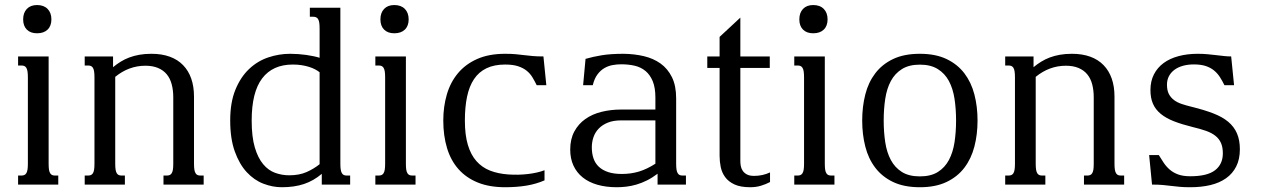

<svg xmlns="http://www.w3.org/2000/svg" viewBox="-20 -747 5105 777"><path d="M53.2 -518.6H176.8V-85Q176.8 -69.8 178.2 -60.5Q179.7 -51.3 183.1 -45.9Q186.5 -40.5 191.2 -38.6Q195.8 -36.6 202.6 -36.6H215.8V0H53.2V-36.6H66.9Q73.2 -36.6 78.1 -38.6Q83 -40.5 86.4 -45.9Q89.8 -51.3 91.3 -60.5Q92.8 -69.8 92.8 -85V-433.6Q92.8 -448.7 91.3 -458Q89.8 -467.3 86.4 -472.7Q83 -478 78.1 -480Q73.2 -481.9 66.9 -481.9H53.2ZM73.7 -668.5Q73.7 -695.3 88.6 -710.9Q103.5 -726.6 129.9 -726.6Q157.2 -726.6 172.6 -710.9Q188 -695.3 188 -668.5Q188 -642.1 172.6 -627.2Q157.2 -612.3 129.9 -612.3Q103.5 -612.3 88.6 -627.2Q73.7 -642.1 73.7 -668.5Z M446.3 -85Q446.3 -69.8 447.8 -60.5Q449.2 -51.3 452.6 -45.9Q456.1 -40.5 460.7 -38.6Q465.3 -36.6 472.2 -36.6H485.4V0H322.8V-36.6H336.4Q342.8 -36.6 347.7 -38.6Q352.5 -40.5 356 -45.9Q359.4 -51.3 360.8 -60.5Q362.3 -69.8 362.3 -85V-433.6Q362.3 -448.7 360.8 -458Q359.4 -467.3 356 -472.7Q352.5 -478 347.7 -480Q342.8 -481.9 336.4 -481.9H322.8V-518.6H437.5V-475.1Q452.1 -487.3 468.3 -497.3Q484.4 -507.3 503.2 -514.4Q522 -521.5 544.2 -525.4Q566.4 -529.3 592.8 -529.3Q634.8 -529.3 667 -517.6Q699.2 -505.9 720.9 -483.4Q742.7 -460.9 753.9 -429Q765.1 -397 765.1 -356V-85Q765.1 -69.8 766.6 -60.5Q768.1 -51.3 771.5 -45.9Q774.9 -40.5 779.5 -38.6Q784.2 -36.6 791 -36.6H804.2V0H641.6V-36.6H655.3Q661.6 -36.6 666.5 -38.6Q671.4 -40.5 674.8 -45.9Q678.2 -51.3 679.7 -60.5Q681.2 -69.8 681.2 -85V-353Q681.2 -382.3 674.8 -406Q668.5 -429.7 654.8 -446.3Q641.1 -462.9 619.6 -471.9Q598.1 -481 568.4 -481Q501.5 -481 446.3 -436Z M1273.4 -454.6Q1266.1 -460.4 1255.6 -466.1Q1245.1 -471.7 1231.4 -476.1Q1217.8 -480.5 1200.9 -483.2Q1184.1 -485.8 1165 -485.8Q1083.5 -485.8 1041 -429.9Q998.5 -374 998.5 -259.3Q998.5 -193.4 1011.2 -150.4Q1023.9 -107.4 1045.2 -82.3Q1066.4 -57.1 1093.8 -47.4Q1121.1 -37.6 1150.4 -37.6Q1191.4 -37.6 1220.9 -50.8Q1250.5 -64 1273.4 -82.5ZM1357.4 -715.8V-85Q1357.4 -69.8 1358.9 -60.5Q1360.4 -51.3 1363.8 -45.9Q1367.2 -40.5 1371.8 -38.6Q1376.5 -36.6 1383.3 -36.6H1397V0H1282.2V-43.5Q1249.5 -15.6 1210.4 -2.4Q1171.4 10.7 1120.6 10.7Q1083 10.7 1045.7 -3.7Q1008.3 -18.1 978.5 -50.3Q948.7 -82.5 930.2 -134Q911.6 -185.5 911.6 -259.3Q911.6 -332.5 932.6 -383.8Q953.6 -435.1 987.8 -467.5Q1022 -500 1065.4 -514.6Q1108.9 -529.3 1154.3 -529.3Q1170.4 -529.3 1187 -528.1Q1203.6 -526.9 1219.2 -524.7Q1234.9 -522.5 1248.8 -519.5Q1262.7 -516.6 1273.4 -513.2V-630.9Q1273.4 -646 1272 -655.3Q1270.5 -664.6 1267.1 -669.9Q1263.7 -675.3 1258.8 -677.2Q1253.9 -679.2 1247.6 -679.2H1233.9V-715.8Z M1499 -518.6H1622.6V-85Q1622.6 -69.8 1624 -60.5Q1625.5 -51.3 1628.9 -45.9Q1632.3 -40.5 1637 -38.6Q1641.6 -36.6 1648.4 -36.6H1661.6V0H1499V-36.6H1512.7Q1519 -36.6 1523.9 -38.6Q1528.8 -40.5 1532.2 -45.9Q1535.6 -51.3 1537.1 -60.5Q1538.6 -69.8 1538.6 -85V-433.6Q1538.6 -448.7 1537.1 -458Q1535.6 -467.3 1532.2 -472.7Q1528.8 -478 1523.9 -480Q1519 -481.9 1512.7 -481.9H1499ZM1519.5 -668.5Q1519.5 -695.3 1534.4 -710.9Q1549.3 -726.6 1575.7 -726.6Q1603 -726.6 1618.4 -710.9Q1633.8 -695.3 1633.8 -668.5Q1633.8 -642.1 1618.4 -627.2Q1603 -612.3 1575.7 -612.3Q1549.3 -612.3 1534.4 -627.2Q1519.5 -642.1 1519.5 -668.5Z M2037.1 -41Q2057.1 -39.6 2077.1 -40Q2097.2 -40.5 2116.2 -42.7Q2135.3 -44.9 2152.3 -48.8Q2169.4 -52.7 2183.6 -58.1V-17.1Q2149.9 -2.4 2110.4 4.2Q2070.8 10.7 2024.4 10.7Q1960.4 10.7 1913.6 -8.3Q1866.7 -27.3 1835.4 -62.5Q1804.2 -97.7 1789.1 -147.7Q1773.9 -197.8 1773.9 -259.3Q1773.9 -315.4 1788.3 -364.7Q1802.7 -414.1 1833.3 -450.7Q1863.8 -487.3 1911.1 -508.3Q1958.5 -529.3 2024.4 -529.3Q2049.8 -529.3 2067.4 -527.6Q2085 -525.9 2101.1 -523.9Q2117.2 -522 2135 -520.3Q2152.8 -518.6 2179.2 -518.6L2190.9 -402.3H2151.9Q2144 -418.5 2135 -433.6Q2126 -448.7 2112.1 -460.2Q2098.1 -471.7 2077.1 -478.8Q2056.2 -485.8 2024.4 -485.8Q1980 -485.8 1949 -470.9Q1918 -456.1 1898.4 -427Q1878.9 -397.9 1870.1 -355.7Q1861.3 -313.5 1861.3 -259.3Q1861.3 -201.2 1873.3 -160.9Q1885.3 -120.6 1908 -95Q1930.7 -69.3 1963.1 -56.6Q1995.6 -43.9 2037.1 -41Z M2632.3 -259.8H2493.2Q2461.9 -259.8 2439.7 -250.7Q2417.5 -241.7 2403.1 -226.8Q2388.7 -211.9 2381.8 -192.1Q2375 -172.4 2375 -150.9Q2375 -126 2381.8 -106Q2388.7 -85.9 2403.6 -72Q2418.5 -58.1 2441.4 -50.5Q2464.4 -43 2496.6 -43Q2533.2 -43 2565.7 -52.7Q2598.1 -62.5 2632.3 -84.5ZM2716.3 -85Q2716.3 -69.8 2717.8 -60.5Q2719.2 -51.3 2722.7 -45.9Q2726.1 -40.5 2730.7 -38.6Q2735.4 -36.6 2742.2 -36.6H2755.9V0H2641.1V-43.9Q2619.1 -27.3 2597.9 -16.8Q2576.7 -6.3 2555.9 -0.2Q2535.2 5.9 2515.1 8.3Q2495.1 10.7 2476.1 10.7Q2432.6 10.7 2397.7 0.7Q2362.8 -9.3 2338.4 -28.8Q2314 -48.3 2300.8 -76.7Q2287.6 -105 2287.6 -141.6Q2287.6 -184.1 2304.2 -214.8Q2320.8 -245.6 2348.9 -265.4Q2377 -285.2 2414.3 -294.4Q2451.7 -303.7 2493.2 -303.7H2632.3V-352.1Q2632.3 -392.1 2621.6 -418.2Q2610.8 -444.3 2592.3 -459.7Q2573.7 -475.1 2548.6 -481Q2523.4 -486.8 2494.1 -486.8Q2476.6 -486.8 2459 -483.6Q2441.4 -480.5 2425.5 -471.2Q2409.7 -461.9 2397.5 -445.3Q2385.3 -428.7 2378.9 -402.3H2339.8L2349.6 -508.8Q2364.7 -513.2 2380.9 -516.8Q2397 -520.5 2415.3 -523.4Q2433.6 -526.4 2455.3 -527.8Q2477.1 -529.3 2503.9 -529.3Q2546.9 -528.8 2585.4 -519.8Q2624 -510.7 2653.1 -490Q2682.1 -469.2 2699.2 -434.8Q2716.3 -400.4 2716.3 -349.1Z M3031.7 -35.2Q3066.4 -35.2 3096.2 -49.3V-10.3Q3079.6 -1.5 3059.6 4.6Q3039.6 10.7 3016.1 10.7Q2976.6 10.7 2952.1 -0.7Q2927.7 -12.2 2914.6 -30.3Q2901.4 -48.3 2896.7 -71Q2892.1 -93.8 2892.1 -116.2V-472.2H2842.3V-518.6H2892.1V-597.7L2976.1 -675.8V-518.6H3095.2V-472.2H2976.1V-94.2Q2976.1 -85.9 2977.8 -75.7Q2979.5 -65.4 2985.4 -56.4Q2991.2 -47.4 3002.2 -41.3Q3013.2 -35.2 3031.7 -35.2Z M3194.3 -518.6H3317.9V-85Q3317.9 -69.8 3319.3 -60.5Q3320.8 -51.3 3324.2 -45.9Q3327.6 -40.5 3332.3 -38.6Q3336.9 -36.6 3343.8 -36.6H3356.9V0H3194.3V-36.6H3208Q3214.4 -36.6 3219.2 -38.6Q3224.1 -40.5 3227.5 -45.9Q3231 -51.3 3232.4 -60.5Q3233.9 -69.8 3233.9 -85V-433.6Q3233.9 -448.7 3232.4 -458Q3231 -467.3 3227.5 -472.7Q3224.1 -478 3219.2 -480Q3214.4 -481.9 3208 -481.9H3194.3ZM3214.8 -668.5Q3214.8 -695.3 3229.7 -710.9Q3244.6 -726.6 3271 -726.6Q3298.3 -726.6 3313.7 -710.9Q3329.1 -695.3 3329.1 -668.5Q3329.1 -642.1 3313.7 -627.2Q3298.3 -612.3 3271 -612.3Q3244.6 -612.3 3229.7 -627.2Q3214.8 -642.1 3214.8 -668.5Z M3469.2 -259.3Q3469.2 -315.4 3481.7 -364.5Q3494.1 -413.6 3522 -450.2Q3549.8 -486.8 3594.2 -508.1Q3638.7 -529.3 3702.6 -529.3Q3766.1 -529.3 3810.5 -508.1Q3855 -486.8 3882.8 -450.2Q3910.6 -413.6 3923.3 -364.5Q3936 -315.4 3936 -259.3Q3936 -203.1 3923.3 -154.1Q3910.6 -105 3882.8 -68.4Q3855 -31.7 3810.5 -10.5Q3766.1 10.7 3702.6 10.7Q3638.7 10.7 3594.2 -10.5Q3549.8 -31.7 3522 -68.4Q3494.1 -105 3481.7 -154.1Q3469.2 -203.1 3469.2 -259.3ZM3556.2 -259.3Q3556.2 -212.4 3562.5 -171.1Q3568.8 -129.9 3585.2 -99.4Q3601.6 -68.8 3629.9 -51Q3658.2 -33.2 3702.6 -33.2Q3747.1 -33.2 3775.4 -51Q3803.7 -68.8 3820.1 -99.4Q3836.4 -129.9 3842.8 -171.1Q3849.1 -212.4 3849.1 -259.3Q3849.1 -306.2 3842.8 -347.4Q3836.4 -388.7 3820.1 -419.2Q3803.7 -449.7 3775.1 -467.5Q3746.6 -485.4 3702.6 -485.4Q3658.7 -485.4 3630.1 -467.5Q3601.6 -449.7 3585.2 -419.2Q3568.8 -388.7 3562.5 -347.4Q3556.2 -306.2 3556.2 -259.3Z M4171.4 -85Q4171.4 -69.8 4172.9 -60.5Q4174.3 -51.3 4177.7 -45.9Q4181.2 -40.5 4185.8 -38.6Q4190.4 -36.6 4197.3 -36.6H4210.4V0H4047.9V-36.6H4061.5Q4067.9 -36.6 4072.8 -38.6Q4077.6 -40.5 4081.1 -45.9Q4084.5 -51.3 4085.9 -60.5Q4087.4 -69.8 4087.4 -85V-433.6Q4087.4 -448.7 4085.9 -458Q4084.5 -467.3 4081.1 -472.7Q4077.6 -478 4072.8 -480Q4067.9 -481.9 4061.5 -481.9H4047.9V-518.6H4162.6V-475.1Q4177.2 -487.3 4193.4 -497.3Q4209.5 -507.3 4228.3 -514.4Q4247.1 -521.5 4269.3 -525.4Q4291.5 -529.3 4317.9 -529.3Q4359.9 -529.3 4392.1 -517.6Q4424.3 -505.9 4446 -483.4Q4467.8 -460.9 4479 -429Q4490.2 -397 4490.2 -356V-85Q4490.2 -69.8 4491.7 -60.5Q4493.2 -51.3 4496.6 -45.9Q4500 -40.5 4504.6 -38.6Q4509.3 -36.6 4516.1 -36.6H4529.3V0H4366.7V-36.6H4380.4Q4386.7 -36.6 4391.6 -38.6Q4396.5 -40.5 4399.9 -45.9Q4403.3 -51.3 4404.8 -60.5Q4406.2 -69.8 4406.2 -85V-353Q4406.2 -382.3 4399.9 -406Q4393.6 -429.7 4379.9 -446.3Q4366.2 -462.9 4344.7 -471.9Q4323.2 -481 4293.5 -481Q4226.6 -481 4171.4 -436Z M4796.9 -33.7Q4865.7 -33.7 4897.2 -58.1Q4928.7 -82.5 4928.7 -126.5Q4928.7 -151.4 4921.1 -168.5Q4913.6 -185.5 4898.4 -197.5Q4883.3 -209.5 4860.4 -217.5Q4837.4 -225.6 4806.6 -232.9Q4762.7 -243.7 4730.5 -256.3Q4698.2 -269 4677.2 -286.4Q4656.2 -303.7 4646 -326.9Q4635.7 -350.1 4635.7 -382.3Q4635.7 -418.5 4649.7 -445.8Q4663.6 -473.1 4688.7 -491.7Q4713.9 -510.3 4749.3 -519.8Q4784.7 -529.3 4827.1 -529.3Q4848.1 -529.3 4866.5 -527.6Q4884.8 -525.9 4901.4 -523.9Q4918 -522 4933.1 -520.3Q4948.2 -518.6 4962.4 -518.6L4974.1 -402.3H4935.1Q4926.3 -420.4 4916.3 -435.8Q4906.2 -451.2 4892.3 -462.4Q4878.4 -473.6 4858.9 -480Q4839.4 -486.3 4811.5 -486.3Q4787.1 -486.3 4767.1 -480.7Q4747.1 -475.1 4732.7 -464.4Q4718.3 -453.6 4710.4 -438.5Q4702.6 -423.3 4702.6 -404.3Q4702.6 -381.3 4710.2 -366.7Q4717.8 -352.1 4731.2 -342Q4744.6 -332 4763.2 -325.9Q4781.7 -319.8 4803.7 -314.5Q4853.5 -302.2 4890.1 -288.1Q4926.8 -273.9 4950.4 -254.2Q4974.1 -234.4 4985.8 -207.3Q4997.6 -180.2 4997.6 -143.1Q4997.6 -102.5 4982.9 -73.5Q4968.3 -44.4 4941.7 -25.6Q4915 -6.8 4878.2 2Q4841.3 10.7 4796.9 10.7Q4771.5 10.7 4753.9 9Q4736.3 7.3 4720.2 5.4Q4704.1 3.4 4686.3 1.7Q4668.5 0 4642.1 0L4630.4 -119.6H4669.4Q4679.2 -103.5 4689.5 -88.1Q4699.7 -72.8 4713.9 -60.5Q4728 -48.3 4747.8 -41Q4767.6 -33.7 4796.9 -33.7Z"/></svg>

Font: Arian Grqi
Style: Regular
Weight: 400
Designer: Ruben Hakobyan (Tarumian)
Foundry: Ruben Hakobyan (Tarumian)
Version: Version 1.003